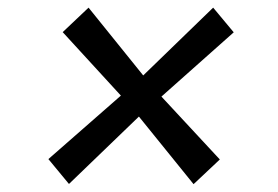

<svg xmlns="http://www.w3.org/2000/svg" viewBox="-20 -566 709 490"><path d="M474 -96 334.5 -268.5 156 -96.5 103.5 -160 288.5 -322 140 -484 206 -546.5 345.5 -373.5 524 -546.5 576.5 -483.5 392 -319.5 541 -159Z"/></svg>

Font: Merriweather 20pt SemiBold
Style: Italic
Weight: 600
Italic angle: -7.8°
Version: Version 2.101